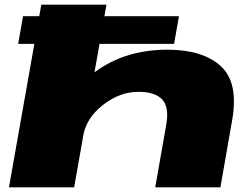

<svg xmlns="http://www.w3.org/2000/svg" viewBox="-20 -805 1084 825"><path d="M58 -616.5H728L749 -735.5H79ZM18.5 0H298.5L437.5 -785H157.5ZM647 0H927L977.5 -288.5Q1006 -450.5 928.5 -521Q851 -591.5 699 -591.5Q502 -591.5 365.2 -477.8Q228.5 -364 217 -302.5L337 -220.5Q351 -298.5 423 -354.5Q495 -410.5 575 -410.5Q646 -410.5 677 -377.5Q708 -344.5 694 -267.5Z"/></svg>

Font: Anybody ExtraExpanded Black
Style: Italic
Weight: 900
Width: 8
Italic angle: -10°
Version: Version 1.113;gftools[0.9.25]